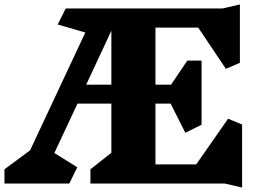

<svg xmlns="http://www.w3.org/2000/svg" viewBox="-21 -824 1166 862"><path d="M988 0H385V-64L479 -138V-359H327L223 -137L326 -73L290 0H-1V-64L114 -149L362 -678L238 -714L274 -786H978L1056 -804V-542L993 -515L869 -700H677V-444H747L820 -552H884V-264L811 -228L745 -359H677V-86H860L1003 -291L1066 -265V18ZM479 -686 366 -444H479Z"/></svg>

Font: Inknut Antiqua ExtraBold
Style: Regular
Weight: 800
Designer: Claus Eggers Sørensen
Foundry: Claus Eggers Sørensen
Version: Version 1.003; ttfautohint (v1.8.2) -l 8 -r 50 -G 200 -x 14 